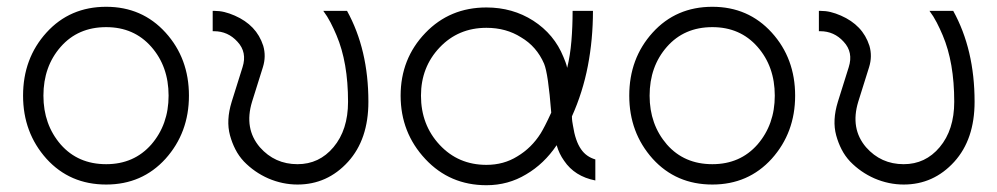

<svg xmlns="http://www.w3.org/2000/svg" viewBox="-20 -532 2940 566"><path d="M293 -512Q186 -512 117 -436Q48 -360 48 -250Q48 -141 117 -64Q186 12 293 12Q399 12 468 -64Q537 -141 537 -250Q537 -360 468 -436Q399 -512 293 -512ZM293 -452Q375 -452 426 -394Q477 -336 477 -250Q477 -165 426 -106Q375 -48 293 -48Q210 -48 159 -106Q108 -165 108 -250Q108 -336 159 -394Q210 -452 293 -452Z M607 -500V-440H611Q652 -440 680 -409Q709 -378 695 -334L663 -232Q646 -177 658 -133Q664 -111 674 -91.5Q684 -72 699 -56Q730 -24 771 -6Q813 12 857 12Q945 12 1006 -55Q1066 -121 1066 -232Q1066 -386 1003 -500H933Q945 -484 954.5 -465.5Q964 -447 972 -428Q989 -388 997.5 -339Q1006 -290 1006 -232Q1006 -149 963 -98Q921 -48 857 -48Q790 -48 746 -98Q699 -153 723 -232L755 -334Q765 -366 756 -397Q746 -428 725 -450Q704 -472 672 -486Q656 -493 641.5 -496.5Q627 -500 611 -500Z M1414 -510Q1306 -510 1234 -435Q1161 -359 1161 -250Q1161 -141 1234 -63Q1306 14 1414 14Q1478 14 1531 -18Q1584 -49 1621 -104Q1628 -79 1643 -58Q1674 -12 1735 0V-62Q1708 -70 1693 -92Q1676 -116 1669 -162Q1668 -167 1667 -174Q1666 -181 1666 -189Q1698 -260 1713 -338Q1728 -416 1728 -500H1668Q1668 -454 1664.5 -411.5Q1661 -369 1652 -332Q1650 -341 1647 -349Q1644 -357 1641 -364Q1614 -431 1552 -471Q1491 -510 1414 -510ZM1414 -450Q1472 -450 1516 -422Q1562 -395 1584 -344Q1596 -315 1605 -200Q1595 -178 1587 -162.5Q1579 -147 1574 -139Q1547 -96 1505 -71Q1465 -46 1414 -46Q1331 -46 1276 -105Q1221 -164 1221 -250Q1221 -334 1276 -392Q1331 -450 1414 -450Z M2080 -512Q1973 -512 1904 -436Q1835 -360 1835 -250Q1835 -141 1904 -64Q1973 12 2080 12Q2186 12 2255 -64Q2324 -141 2324 -250Q2324 -360 2255 -436Q2186 -512 2080 -512ZM2080 -452Q2162 -452 2213 -394Q2264 -336 2264 -250Q2264 -165 2213 -106Q2162 -48 2080 -48Q1997 -48 1946 -106Q1895 -165 1895 -250Q1895 -336 1946 -394Q1997 -452 2080 -452Z M2394 -500V-440H2398Q2439 -440 2467 -409Q2496 -378 2482 -334L2450 -232Q2433 -177 2445 -133Q2451 -111 2461 -91.5Q2471 -72 2486 -56Q2517 -24 2558 -6Q2600 12 2644 12Q2732 12 2793 -55Q2853 -121 2853 -232Q2853 -386 2790 -500H2720Q2732 -484 2741.5 -465.5Q2751 -447 2759 -428Q2776 -388 2784.5 -339Q2793 -290 2793 -232Q2793 -149 2750 -98Q2708 -48 2644 -48Q2577 -48 2533 -98Q2486 -153 2510 -232L2542 -334Q2552 -366 2543 -397Q2533 -428 2512 -450Q2491 -472 2459 -486Q2443 -493 2428.5 -496.5Q2414 -500 2398 -500Z"/></svg>

Font: Unageo Variable
Style: Regular
Weight: 300
Designer: Richard Sepsi
Foundry: Richard Sepsi
Version: Version 2.200